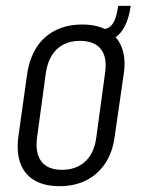

<svg xmlns="http://www.w3.org/2000/svg" viewBox="-20 -631 487 658"><path d="M184 7Q132 7 98 -13Q64 -33 50 -71Q36 -109 43 -163L73 -377Q81 -431 105.5 -469Q130 -507 170 -527Q210 -547 262 -547Q314 -547 348 -527Q382 -507 397 -469Q412 -431 404 -377L373 -163Q366 -109 340.5 -71Q315 -33 275.5 -13Q236 7 184 7ZM192 -49Q241 -49 272 -77.5Q303 -106 310 -160L340 -380Q348 -435 325.5 -463Q303 -491 254 -491Q222 -491 197.5 -478.5Q173 -466 157.5 -441Q142 -416 137 -380L107 -160Q100 -106 122 -77.5Q144 -49 192 -49ZM330 -531Q346 -531 356.5 -539Q367 -547 374 -564.5Q381 -582 385 -611H428Q410 -488 324 -488Z"/></svg>

Font: Pathway Extreme Condensed ExtraLight
Style: Italic
Weight: 250
Width: 3
Italic angle: -8°
Version: Version 1.001;gftools[0.9.26]